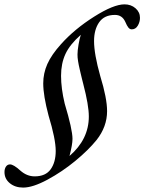

<svg xmlns="http://www.w3.org/2000/svg" viewBox="-102 -724 660 878"><path d="M3.9 133.8Q-32.7 133.8 -57.1 113.8Q-81.5 93.8 -81.5 63Q-81.5 47.9 -74.7 37.8Q-67.9 27.8 -56.2 27.8Q-40 27.8 -8.8 56.2Q21 82.5 56.6 82.5Q106.4 82.5 129.6 50.3Q152.8 18.1 152.8 -33.7Q152.8 -87.9 120.1 -195.3Q95.7 -287.1 95.7 -342.8Q95.7 -388.7 114.5 -431.2Q133.3 -473.6 177.7 -522.9Q239.7 -591.8 328.6 -647.9Q417.5 -704.1 467.3 -704.1Q497.1 -704.1 517.6 -686.3Q538.1 -668.5 538.1 -642.6Q538.1 -623.5 528.1 -606.7Q518.1 -589.8 500.5 -589.8Q491.7 -589.8 485.1 -597.9Q478.5 -606 470.7 -624.5Q456.5 -655.8 423.8 -655.8Q375 -655.8 351.6 -622.3Q328.1 -588.9 328.1 -536.1Q328.1 -477.1 356.4 -376.5Q387.7 -274.4 387.7 -215.8Q387.7 -144.5 339.4 -83.5Q302.2 -37.6 242.2 12Q182.1 61.5 115 97.7Q47.9 133.8 3.9 133.8ZM229.5 -88.9Q229.5 -63 215.8 -10.7Q304.2 -86.9 304.2 -191.4Q304.2 -242.7 278.8 -339.8Q276.9 -347.7 272.7 -364Q268.6 -380.4 267.1 -387.2Q265.6 -394 262.5 -407Q259.3 -419.9 258.1 -427Q256.8 -434.1 255.1 -443.6Q253.4 -453.1 252.9 -460.7Q252.4 -468.3 252.4 -475.1Q252.4 -492.2 257.1 -519.8Q261.7 -547.4 267.6 -564.9Q217.3 -520.5 197.3 -477.1Q177.2 -433.6 177.2 -377.4Q177.2 -319.8 193.8 -250.5Q229.5 -131.8 229.5 -88.9Z"/></svg>

Font: Elstob 10pt
Style: Italic
Weight: 400
Italic angle: -20°
Designer: Peter S. Baker
Version: Version 1.015